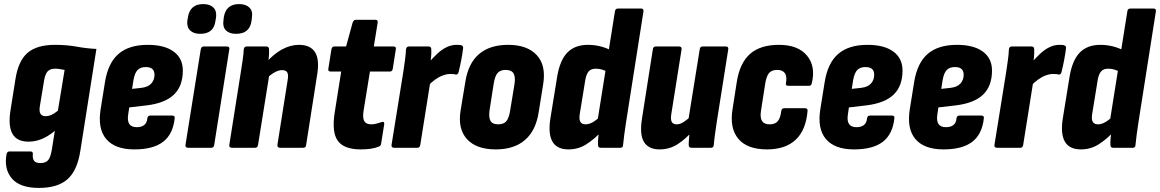

<svg xmlns="http://www.w3.org/2000/svg" viewBox="-20 -725 5691 942"><path d="M250 -505Q308 -505 357 -496Q406 -487 453 -485L374 16Q359 112 311 154.5Q263 197 171 197Q78 197 38.5 151Q-1 105 12 32Q15 18 26 18H129Q143 18 141 32Q139 52 147 63.5Q155 75 178 75Q204 75 216 61Q228 47 234 11L249 -83Q218 -57 186 -43.5Q154 -30 120 -30Q62 -30 40.5 -69.5Q19 -109 32 -187L56 -338Q70 -427 115.5 -466Q161 -505 250 -505ZM204 -155Q218 -155 232.5 -161.5Q247 -168 264 -182L297 -382Q286 -384 274 -386Q262 -388 249 -388Q226 -388 213.5 -374.5Q201 -361 196 -328L176 -207Q171 -179 178.5 -167Q186 -155 204 -155Z M639 8Q544 8 501 -43Q458 -94 474 -191L495 -322Q510 -416 561.5 -460.5Q613 -505 705 -505Q787 -505 832 -472Q877 -439 877 -379Q877 -303 833.5 -261Q790 -219 700 -208L614 -198L609 -164Q604 -132 614.5 -116.5Q625 -101 651 -101Q674 -101 687.5 -111.5Q701 -122 703 -145Q705 -158 717 -158H825Q839 -158 837 -145Q829 -67 780.5 -29.5Q732 8 639 8ZM628 -289 674 -294Q707 -298 722.5 -315.5Q738 -333 738 -358Q738 -377 727.5 -386.5Q717 -396 695 -396Q669 -396 655 -381.5Q641 -367 635 -333Z M903 0Q888 0 890 -14L965 -483Q968 -497 979 -497H1093Q1108 -497 1105 -483L1031 -14Q1029 0 1017 0ZM1138 -559Q1106 -559 1089 -575.5Q1072 -592 1076 -622L1078 -640Q1088 -705 1153 -705Q1186 -705 1203.5 -688Q1221 -671 1216 -640L1214 -622Q1205 -559 1138 -559ZM962 -559Q930 -559 913 -575.5Q896 -592 899 -622L902 -640Q912 -705 977 -705Q1010 -705 1027 -688Q1044 -671 1040 -640L1037 -622Q1029 -559 962 -559Z M1354 0Q1340 0 1341 -14L1391 -330Q1396 -358 1389.5 -369.5Q1383 -381 1364 -381Q1348 -381 1329 -371Q1310 -361 1289 -341L1283 -415Q1322 -460 1363.5 -482.5Q1405 -505 1447 -505Q1504 -505 1526.5 -467.5Q1549 -430 1535 -352L1482 -14Q1481 0 1468 0ZM1118 0Q1103 0 1105 -14L1161 -368Q1166 -400 1170.5 -430Q1175 -460 1176 -483Q1178 -497 1190 -497H1286Q1300 -497 1300 -483Q1301 -468 1299 -445.5Q1297 -423 1294 -403L1302 -363L1246 -14Q1244 0 1232 0Z M1750 8Q1668 8 1637.5 -34Q1607 -76 1622 -172L1654 -374H1602Q1588 -374 1591 -388L1606 -483Q1609 -497 1620 -497H1678L1710 -614Q1716 -628 1725 -628H1821Q1835 -628 1833 -614L1814 -497H1910Q1925 -497 1922 -483L1907 -388Q1905 -374 1893 -374H1795L1764 -183Q1758 -145 1767.5 -130Q1777 -115 1801 -115Q1815 -115 1827 -118.5Q1839 -122 1852 -126Q1867 -131 1865 -115L1850 -21Q1849 -9 1837 -5Q1819 2 1797 5Q1775 8 1750 8Z M1914 0Q1899 0 1901 -14L1958 -368Q1963 -401 1967 -430Q1971 -459 1972 -483Q1974 -497 1986 -497H2083Q2096 -497 2096 -483Q2097 -467 2095 -445Q2093 -423 2090 -403L2097 -360L2042 -14Q2040 0 2028 0ZM2078 -301 2086 -421Q2105 -442 2125.5 -461.5Q2146 -481 2170 -493Q2194 -505 2220 -505Q2229 -505 2235 -504.5Q2241 -504 2245 -502Q2254 -499 2252 -487Q2249 -462 2243 -430.5Q2237 -399 2230 -371Q2226 -358 2216 -359Q2211 -361 2204 -361.5Q2197 -362 2188 -362Q2171 -362 2151.5 -354.5Q2132 -347 2113.5 -333.5Q2095 -320 2078 -301Z M2412 8Q2317 8 2271 -42.5Q2225 -93 2240 -184L2263 -323Q2277 -414 2330 -459.5Q2383 -505 2473 -505Q2567 -505 2613.5 -454.5Q2660 -404 2645 -312L2623 -175Q2609 -84 2555.5 -38Q2502 8 2412 8ZM2424 -115Q2451 -115 2464 -130Q2477 -145 2483 -183L2504 -311Q2510 -348 2499.5 -365Q2489 -382 2461 -382Q2435 -382 2421.5 -367Q2408 -352 2402 -313L2382 -185Q2377 -149 2386.5 -132Q2396 -115 2424 -115Z M2769 8Q2712 8 2690 -31Q2668 -70 2681 -148L2713 -345Q2726 -428 2763 -466.5Q2800 -505 2865 -505Q2896 -505 2926 -497.5Q2956 -490 2981 -476L2964 -370Q2935 -388 2903 -388Q2880 -388 2868.5 -375Q2857 -362 2852 -335L2825 -169Q2820 -141 2827 -128Q2834 -115 2853 -115Q2870 -115 2888.5 -125.5Q2907 -136 2927 -156L2934 -83Q2896 -42 2856.5 -17Q2817 8 2769 8ZM2927 0Q2914 0 2914 -14Q2913 -30 2915.5 -52Q2918 -74 2920 -92L2912 -135L2997 -669Q2999 -683 3011 -683H3126Q3139 -683 3137 -669L3052 -128Q3047 -95 3043 -66Q3039 -37 3037 -14Q3037 0 3024 0Z M3216 8Q3162 8 3139.5 -28.5Q3117 -65 3130 -145L3183 -483Q3185 -497 3197 -497H3311Q3326 -497 3324 -483L3274 -168Q3269 -140 3275.5 -127.5Q3282 -115 3300 -115Q3317 -115 3335 -127Q3353 -139 3373 -157L3379 -83Q3344 -43 3304.5 -17.5Q3265 8 3216 8ZM3373 0Q3359 0 3359 -14Q3359 -30 3361 -51.5Q3363 -73 3365 -92L3357 -135L3413 -483Q3415 -497 3427 -497H3541Q3555 -497 3553 -483L3497 -129Q3492 -96 3488 -67Q3484 -38 3482 -14Q3481 0 3469 0Z M3743 8Q3646 8 3602.5 -44Q3559 -96 3574 -189L3595 -324Q3610 -417 3660.5 -461Q3711 -505 3802 -505Q3895 -505 3939 -452.5Q3983 -400 3963 -317Q3960 -304 3950 -304H3848Q3833 -304 3836 -317Q3842 -351 3830.5 -366.5Q3819 -382 3793 -382Q3766 -382 3753 -366.5Q3740 -351 3734 -313L3714 -184Q3708 -148 3718.5 -131.5Q3729 -115 3756 -115Q3783 -115 3796 -130.5Q3809 -146 3813 -180Q3815 -194 3827 -194H3929Q3944 -194 3942 -180Q3934 -86 3883.5 -39Q3833 8 3743 8Z M4170 8Q4075 8 4032 -43Q3989 -94 4005 -191L4026 -322Q4041 -416 4092.5 -460.5Q4144 -505 4236 -505Q4318 -505 4363 -472Q4408 -439 4408 -379Q4408 -303 4364.5 -261Q4321 -219 4231 -208L4145 -198L4140 -164Q4135 -132 4145.5 -116.5Q4156 -101 4182 -101Q4205 -101 4218.5 -111.5Q4232 -122 4234 -145Q4236 -158 4248 -158H4356Q4370 -158 4368 -145Q4360 -67 4311.5 -29.5Q4263 8 4170 8ZM4159 -289 4205 -294Q4238 -298 4253.5 -315.5Q4269 -333 4269 -358Q4269 -377 4258.5 -386.5Q4248 -396 4226 -396Q4200 -396 4186 -381.5Q4172 -367 4166 -333Z M4609 8Q4514 8 4471 -43Q4428 -94 4444 -191L4465 -322Q4480 -416 4531.5 -460.5Q4583 -505 4675 -505Q4757 -505 4802 -472Q4847 -439 4847 -379Q4847 -303 4803.5 -261Q4760 -219 4670 -208L4584 -198L4579 -164Q4574 -132 4584.5 -116.5Q4595 -101 4621 -101Q4644 -101 4657.5 -111.5Q4671 -122 4673 -145Q4675 -158 4687 -158H4795Q4809 -158 4807 -145Q4799 -67 4750.5 -29.5Q4702 8 4609 8ZM4598 -289 4644 -294Q4677 -298 4692.5 -315.5Q4708 -333 4708 -358Q4708 -377 4697.5 -386.5Q4687 -396 4665 -396Q4639 -396 4625 -381.5Q4611 -367 4605 -333Z M4872 0Q4857 0 4859 -14L4916 -368Q4921 -401 4925 -430Q4929 -459 4930 -483Q4932 -497 4944 -497H5041Q5054 -497 5054 -483Q5055 -467 5053 -445Q5051 -423 5048 -403L5055 -360L5000 -14Q4998 0 4986 0ZM5036 -301 5044 -421Q5063 -442 5083.5 -461.5Q5104 -481 5128 -493Q5152 -505 5178 -505Q5187 -505 5193 -504.5Q5199 -504 5203 -502Q5212 -499 5210 -487Q5207 -462 5201 -430.5Q5195 -399 5188 -371Q5184 -358 5174 -359Q5169 -361 5162 -361.5Q5155 -362 5146 -362Q5129 -362 5109.5 -354.5Q5090 -347 5071.5 -333.5Q5053 -320 5036 -301Z M5283 8Q5226 8 5204 -31Q5182 -70 5195 -148L5227 -345Q5240 -428 5277 -466.5Q5314 -505 5379 -505Q5410 -505 5440 -497.5Q5470 -490 5495 -476L5478 -370Q5449 -388 5417 -388Q5394 -388 5382.5 -375Q5371 -362 5366 -335L5339 -169Q5334 -141 5341 -128Q5348 -115 5367 -115Q5384 -115 5402.5 -125.5Q5421 -136 5441 -156L5448 -83Q5410 -42 5370.5 -17Q5331 8 5283 8ZM5441 0Q5428 0 5428 -14Q5427 -30 5429.5 -52Q5432 -74 5434 -92L5426 -135L5511 -669Q5513 -683 5525 -683H5640Q5653 -683 5651 -669L5566 -128Q5561 -95 5557 -66Q5553 -37 5551 -14Q5551 0 5538 0Z"/></svg>

Font: Sofia Sans Condensed Black
Style: Italic
Weight: 900
Italic angle: -9°
Version: Version 4.100